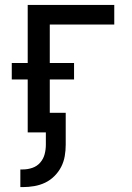

<svg xmlns="http://www.w3.org/2000/svg" viewBox="-20 -540 540 783"><path d="M63 223V151H73Q93 151 112 144.5Q131 138 144 123Q157 108 162 89Q167 70 167 50V0H93V-216H28V-283H93V-520H446V-440H183V-283H282V-216H183V-80H248V50Q248 74 244 97Q240 120 229.5 140.5Q219 161 202 178Q185 195 164 205Q143 215 119.5 219Q96 223 73 223Z"/></svg>

Font: Iosevka Term Medium
Style: Regular
Weight: 500
Monospace: yes
Designer: Belleve Invis
Foundry: Belleve Invis
Version: Version 26.3.1